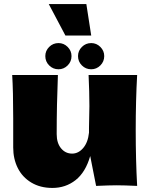

<svg xmlns="http://www.w3.org/2000/svg" viewBox="-20 -915 735 945"><path d="M648 -274Q648 -127 655 0Q591 -3 554 -3Q519 -3 453 0L424 -147Q401 -67 352 -28.5Q303 10 238 10Q178 10 134 -16.5Q90 -43 67.5 -88Q45 -133 45 -189V-333Q45 -466 40 -546H265Q259 -399 259 -255Q259 -211 280.5 -185Q302 -159 335 -159Q366 -159 389.5 -186.5Q413 -214 418 -262V-285Q420 -363 420 -393Q420 -462 416 -546H655Q648 -420 648 -274ZM203 -639Q203 -665 222 -684Q241 -703 268 -703Q294 -703 313 -684Q332 -665 332 -639Q332 -612 313 -593Q294 -574 268 -574Q241 -574 222 -593Q203 -612 203 -639ZM364 -639Q364 -665 383 -684Q402 -703 429 -703Q455 -703 474 -684Q493 -665 493 -639Q493 -612 474 -593Q455 -574 429 -574Q402 -574 383 -593Q364 -612 364 -639ZM302 -740 220 -895H405L429 -740Z"/></svg>

Font: Mantou Sans
Style: Regular
Weight: 400
Designer: Mant0u / artakana
Foundry: Mant0u / artakana
Version: Version 1.001;October 22, 2023;FontCreator 14.0.0.2901 64-bi